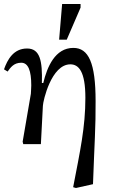

<svg xmlns="http://www.w3.org/2000/svg" viewBox="-32 -719 562 958"><path d="M81 -12 84 0H172L182 -191C183 -216 224 -398 319 -398C361 -398 394 -362 394 -231C394 -84 368 33 333 215L347 219L432 200C439 2 446 -88 445 -215C445 -405 410 -480 334 -480C243 -480 203 -385 184 -305H177C180 -415 168 -477 103 -477C35 -477 5 -421 -12 -373L6 -362C20 -381 36 -406 74 -406C109 -406 124 -366 124 -293C124 -279 122 -256 122 -251ZM263 -521H301L370 -681V-699H278Z"/></svg>

Font: STIX Two Math
Style: Regular
Weight: 400
Designer: Ross Mills, John Hudson & Paul Hanslow, Tiro Typeworks Ltd; with portions MicroPress Inc., with additions and correction
Foundry: Tiro Typeworks Ltd
Version: Version 2.02 b142